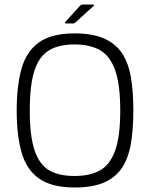

<svg xmlns="http://www.w3.org/2000/svg" viewBox="-20 -824 665 851"><path d="M54 -334Q54 -445 76 -521.5Q98 -598 154 -637Q210 -676 311 -676Q390 -676 441 -653.5Q492 -631 520.5 -588.5Q549 -546 560 -482Q571 -418 571 -334Q571 -250 560 -186.5Q549 -123 520.5 -80Q492 -37 441 -15Q390 7 311 7Q210 7 154 -32Q98 -71 76 -147Q54 -223 54 -334ZM112 -334Q112 -220 133.5 -157Q155 -94 198 -69Q241 -44 310 -44Q379 -44 423.5 -69Q468 -94 490.5 -157Q513 -220 513 -334Q513 -449 490.5 -512.5Q468 -576 423.5 -601.5Q379 -627 310 -627Q241 -627 197.5 -601Q154 -575 133 -512Q112 -449 112 -334ZM305 -720H272Q268 -720 268 -722Q268 -724 270 -727L334 -798Q337 -801 339.5 -802.5Q342 -804 346 -804H393Q396 -804 397 -802Q398 -800 395 -798L315 -725Q312 -723 310 -721.5Q308 -720 305 -720Z"/></svg>

Font: Glory Thin Light
Style: Regular
Weight: 300
Version: Version 1.011